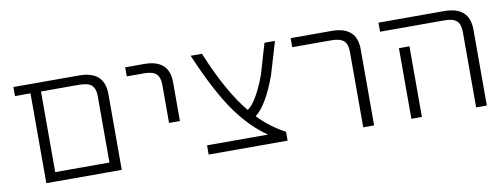

<svg xmlns="http://www.w3.org/2000/svg" viewBox="-49 -761 2628 1001"><g transform="rotate(-10 1264.5 -260.5)"><path d="M180.7 1H129.9V-474.6H47.9V-522.5H395.5Q528.3 -522.5 529.3 -402.3V1ZM472.7 -398.4Q472.7 -439.5 453.6 -457Q434.6 -474.6 387.7 -474.6H185.5V-47.9H472.7Z M639.6 -474.6V-522.5H740.2Q872.1 -522.5 872.1 -402.3V-197.3H814.5V-398.4Q814.5 -439.5 795.4 -457Q776.4 -474.6 730.5 -474.6Z M1312.5 -47.9Q1225.6 -106.4 1150.4 -210.9Q1072.3 -320.3 986.3 -522.5H1045.9Q1135.7 -305.7 1230.5 -192.4Q1280.3 -227.5 1330.1 -362.3L1377 -522.5H1432.6L1381.8 -351.6Q1327.1 -200.2 1265.6 -153.3Q1325.2 -89.8 1407.2 -45.9V1H989.3V-47.9Z M1515.6 -474.6V-522.5H1732.4Q1865.2 -522.5 1865.2 -402.3V1H1807.6V-398.4Q1807.6 -439.5 1788.1 -457Q1768.6 -474.6 1722.7 -474.6Z M1980.5 -474.6V-522.5H2328.1Q2460.9 -522.5 2461.9 -402.3V1H2405.3V-398.4Q2405.3 -439.5 2386.2 -457Q2367.2 -474.6 2320.3 -474.6ZM2118.2 -373V-49.8V1H2062.5V-49.8V-373Z"/></g></svg>

Font: Gen Shin Gothic Light
Style: Regular
Weight: 200
Designer: [Source Han Sans]
Ryoko NISHIZUKA  (kana & ideographs); Paul D. Hunt (Latin, Greek & Cyrillic); Wenlong ZHANG  (bopomofo
Version: Version 1.002.20150607